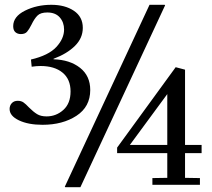

<svg xmlns="http://www.w3.org/2000/svg" viewBox="-20 -770 884 800"><path d="M54 -350Q68 -350 77.5 -343.5Q87 -337 101 -322Q119 -304 134.5 -294.5Q150 -285 174 -285Q214 -285 244 -312Q274 -339 274 -389Q274 -440 240.5 -467.5Q207 -495 149 -495Q132 -495 112 -492L109 -522Q182 -539 214.5 -574Q247 -609 247 -647Q247 -677 229 -697.5Q211 -718 177 -718Q149 -718 136 -705Q123 -692 111 -667Q101 -647 92.5 -637.5Q84 -628 67 -628Q53 -628 44 -636Q35 -644 35 -661Q35 -701 84 -725.5Q133 -750 194 -750Q251 -750 288 -725Q325 -700 325 -654Q325 -611 292 -578.5Q259 -546 203 -525V-523Q271 -521 313.5 -487.5Q356 -454 356 -395Q356 -325 298.5 -287.5Q241 -250 157 -250Q98 -250 59 -268.5Q20 -287 20 -316Q20 -330 29 -340Q38 -350 54 -350ZM666 -750 668 -748 315 10H252L250 8L603 -750ZM468 -155 712 -490 750 -480 751 -479V-166H820V-132H751V-29L813 -28V0H615V-28L677 -29V-132H468ZM677 -166V-378L521 -166Z"/></svg>

Font: Minipax
Style: Regular
Weight: 400
Designer: Raphaël Ronot, Igor Stepanchenko (Cyrillic)
Foundry: steppetype
Version: Version 1.002